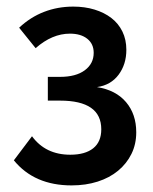

<svg xmlns="http://www.w3.org/2000/svg" viewBox="-20 -552 464 582"><path d="M38 -468Q72 -500 113.5 -516Q155 -532 202 -532Q237 -532 266.5 -523Q296 -514 317.5 -497.5Q339 -481 351 -456.5Q363 -432 363 -401Q363 -357 339.5 -325.5Q316 -294 274 -288Q331 -279 362 -242.5Q393 -206 393 -151Q393 -115 378.5 -85.5Q364 -56 338 -34.5Q312 -13 276 -1.5Q240 10 197 10Q84 10 22 -66L77 -139Q118 -83 193 -83Q238 -83 262.5 -102.5Q287 -122 287 -160Q287 -247 162 -247H125V-319H162Q210 -319 237 -339Q264 -359 264 -392Q264 -419 244.5 -434.5Q225 -450 192 -450Q138 -450 88 -406Z"/></svg>

Font: Oxford Sans SemiBold
Style: Regular
Weight: 600
Designer: Matt McInerney, Pablo Impallari, Rodrigo Fuenzalida
Foundry: Matt McInerney, Pablo Impallari, Rodrigo Fuenzalida
Version: Version 3.000g; ttfautohint (v1.5) -l 8 -r 28 -G 28 -x 14 -D